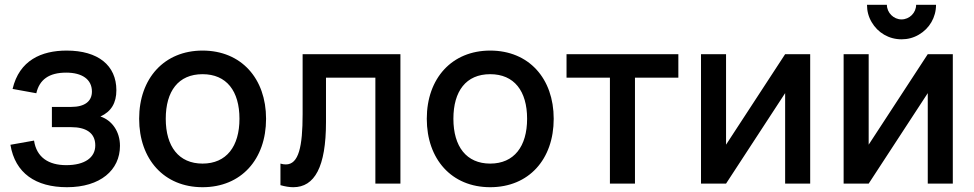

<svg xmlns="http://www.w3.org/2000/svg" viewBox="-20 -766 4065 801"><path d="M259.5 15C398.5 15 480.5 -56.5 480.5 -157.5C480.5 -218 446.5 -264.5 399 -280C444 -300.5 465.5 -336.5 465.5 -389.5C465.5 -493 389.5 -555 258 -555C153 -555 60.5 -514.5 32.5 -395L131.5 -377C144.5 -433.5 184 -463 256 -463C322.5 -463 363.5 -435 363.5 -384C363.5 -343.5 333.5 -320 277.5 -320H196.5V-235.5H277.5C336 -235.5 377.5 -213.5 377.5 -159.5C377.5 -108.5 333.5 -77 256.5 -77C182.5 -77 132.5 -109.5 122 -179.5L23.5 -162C43 -43.5 129 15 259.5 15Z M825 15C986 15 1090 -101 1090 -270.5C1090 -438.5 986.5 -555 825 -555C665 -555 560.5 -439 560.5 -270.5C560.5 -102 664 15 825 15ZM825 -83.5C726 -83.5 671.5 -154.5 671.5 -270.5C671.5 -385.5 724 -456.5 825 -456.5C925 -456.5 979 -386.5 979 -270.5C979 -155.5 925 -83.5 825 -83.5Z M1150 6.5C1169.5 12 1187 15 1203.5 15C1292.5 15 1340 -69.5 1340 -256.5V-442H1546V0H1650.5V-540H1242.5V-290C1242.5 -155 1226.5 -80 1172.5 -80C1165.5 -80 1158 -81 1150 -83.5Z M2025 15C2186 15 2290 -101 2290 -270.5C2290 -438.5 2186.5 -555 2025 -555C1865 -555 1760.5 -439 1760.5 -270.5C1760.5 -102 1864 15 2025 15ZM2025 -83.5C1926 -83.5 1871.5 -154.5 1871.5 -270.5C1871.5 -385.5 1924 -456.5 2025 -456.5C2125 -456.5 2179 -386.5 2179 -270.5C2179 -155.5 2125 -83.5 2025 -83.5Z M2629 0V-442H2810V-540H2343.5V-442H2524.5V0Z M3255.5 -540 3009 -162.5V-540H2904.5V0H3009L3255.5 -377.5V0H3360V-540Z M3741 -602C3767.5 -602 3791.5 -608.5 3813.5 -621.5C3857.5 -647 3885 -693.5 3885 -746H3802C3802 -713 3774.5 -685 3741 -685C3708 -685 3680 -713 3680 -746H3597C3597 -719.5 3603.5 -695.5 3616.5 -673.5C3642 -629.5 3688.5 -602 3741 -602ZM3850.5 -540 3604 -162.5V-540H3499.5V0H3604L3850.5 -377.5V0H3955V-540Z"/></svg>

Font: Vela Sans SemBd
Style: Regular
Weight: 600
Designer: Principal design: Mikhail Sharanda - project Manrope.
Design modification: Ravid Balaliev
Foundry: Mikhail Sharanda
Version: Version 1.001